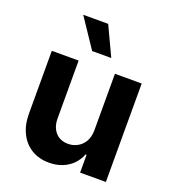

<svg xmlns="http://www.w3.org/2000/svg" viewBox="-138 -861 873 972"><g transform="rotate(20 298.5 -374.5)"><path d="M396.5 -530.4H540.6V0H401.9V-96H396.4Q384.4 -64.9 361.7 -41.8Q339 -18.6 306.9 -5.9Q274.9 6.9 235.8 6.9Q182.6 6.9 142 -17.3Q101.5 -41.5 79 -86.5Q56.4 -131.5 56.4 -192.6V-530.4H200.9V-218Q200.9 -186.8 212.6 -163.7Q224.3 -140.5 245 -128.1Q265.8 -115.7 293.9 -115.7Q321.2 -115.7 344.7 -128.6Q368.2 -141.5 382.3 -166.2Q396.5 -190.9 396.5 -225.8ZM143.4 -756.2H277.9L351.7 -599.1H248.7Z"/></g></svg>

Font: Pretendard Variable
Style: Regular
Weight: 400
Designer: Base glyphs from Inter by Rasmus Andersson; Hangul glyphs from Noto Sans CJK(Source Han Sans) by Jang Soo-young and Kang
Foundry: Kil Hyung-jin
Version: Version 1.100;FEAKit 1.0